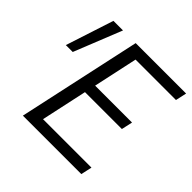

<svg xmlns="http://www.w3.org/2000/svg" viewBox="-169 -811 964 964"><g transform="rotate(45 312.5 -329.0)"><path d="M123 0 266 -658H624L611 -599H324L273 -363H535L522 -304H260L207 -59H551L538 0ZM25 -403 108 -658H176L74 -403Z"/></g></svg>

Font: LXGW Bright GB
Style: Italic
Weight: 400
Italic angle: -12°
Designer: Christian Thalmann (Catharsis Fonts)
Foundry: LXGW / Christian Thalmann (Catharsis Fonts) / Fontworks Inc.
Version: Version 5.510